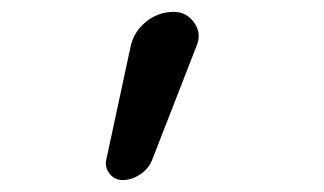

<svg xmlns="http://www.w3.org/2000/svg" viewBox="-20 -805 540 320"><path d="M184.6 -504.9Q170.9 -504.9 162.6 -515.6Q154.3 -526.4 157.2 -539.1L197.3 -725.6Q202.1 -751 222.7 -768.1Q243.2 -785.2 269.5 -785.2Q291 -785.2 303.7 -767.1Q316.4 -749 307.6 -728.5L233.4 -538.1Q227.5 -523.4 213.4 -514.2Q199.2 -504.9 184.6 -504.9Z"/></svg>

Font: Rounded-X Mgen+ 2m regular
Style: Regular
Weight: 400
Designer: [Source Han Sans]
Ryoko NISHIZUKA  (kana & ideographs); Paul D. Hunt (Latin, Greek & Cyrillic); Wenlong ZHANG  (bopomofo
Version: Version 1.059.20150602